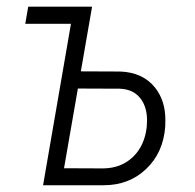

<svg xmlns="http://www.w3.org/2000/svg" viewBox="-20 -548 576 568"><path d="M210.4 -286.1 169.4 -50.3 286.6 -49.8Q338.9 -50.8 373.3 -83.7Q407.7 -116.7 414.1 -172.4Q415 -182.1 415 -191.4Q415 -228.5 398.4 -252.9Q377 -284.2 334 -285.6ZM63.5 -528.3H252.4L219.2 -336.9L335.4 -336.4Q402.3 -334 438.5 -289.1Q469.7 -250 469.2 -191.4Q469.2 -182.6 468.8 -173.3Q462.9 -95.7 412.1 -47.9Q361.8 0 286.6 0Q285.6 0 285.2 0H107.4L189.9 -477.5H54.7Z"/></svg>

Font: MAUL Condensed Light Italic
Style: Light Italic
Weight: 300
Italic angle: -12°
Designer: MAUL
Version: Version 1.0; 2020; ttfautohint (v1.8.3)